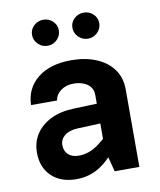

<svg xmlns="http://www.w3.org/2000/svg" viewBox="-84 -810 736 883"><g transform="rotate(-10 284.0 -368.5)"><path d="M496.2 -361.9Q496.2 -417.6 467.2 -456.8Q438.3 -495.9 387.8 -516.7Q337.3 -537.6 272.3 -537.6Q172.7 -537.6 114.9 -490.9Q57.2 -444.3 54.9 -366.5H176.2Q180.8 -394.4 205 -412.1Q229.1 -429.8 264.8 -429.8Q288.7 -429.8 309 -422.2Q329.4 -414.7 341.6 -399.5Q353.9 -384.4 353.9 -361.9V-104.9L380.8 0H496.2ZM415.2 -130 372.1 -172.7Q345.5 -147 322.2 -130.6Q298.9 -114.2 276.9 -106.7Q254.8 -99.2 231.2 -99.2Q200.2 -99.2 182.4 -115.7Q164.7 -132.3 164.7 -159.7Q164.7 -186.6 186.2 -204.2Q207.7 -221.8 246.3 -223.5L411.7 -230.3V-322.4L242.5 -316.2Q181.9 -314.1 137.2 -291.8Q92.5 -269.5 68 -232Q43.6 -194.5 43.6 -146Q43.6 -77.2 86.4 -35.9Q129.2 5.4 202.2 5.4Q262.6 5.4 311.9 -25.7Q361.2 -56.9 415.2 -130ZM115.4 -683.3Q115.4 -658.2 134 -639.9Q152.6 -621.7 178.1 -621.7Q203.9 -621.7 222.2 -639.9Q240.5 -658.2 240.5 -683.3Q240.5 -708.5 222.2 -725.9Q203.9 -743.3 178.1 -743.3Q152.6 -743.3 134 -725.9Q115.4 -708.5 115.4 -683.3ZM303.9 -683.3Q303.9 -658.2 322.5 -639.9Q341.1 -621.7 366.7 -621.7Q392.4 -621.7 410.9 -639.9Q429.4 -658.2 429.4 -683.3Q429.4 -708.5 410.9 -725.9Q392.4 -743.3 366.7 -743.3Q341.1 -743.3 322.5 -725.9Q303.9 -708.5 303.9 -683.3Z"/></g></svg>

Font: Estedad VF
Style: Regular
Weight: 100
Designer: Amin Abedi
Version: Version 7.3